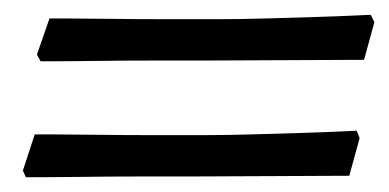

<svg xmlns="http://www.w3.org/2000/svg" viewBox="-20 -397 527 260"><path d="M467 -210 453 -159 235 -158Q203 -158 165 -158Q127 -158 93 -157.5Q59 -157 37 -157Q15 -157 15 -157L11 -166L27 -215Q27 -215 50.5 -215Q74 -215 110 -214.5Q146 -214 185 -214Q224 -214 256 -214Q285 -214 320.5 -215Q356 -216 388.5 -217Q421 -218 442 -219Q463 -220 463 -220ZM487 -367 473 -316 254 -315Q222 -315 184 -315Q146 -315 112 -314.5Q78 -314 56.5 -314Q35 -314 35 -314L30 -323L47 -372Q47 -372 70 -372Q93 -372 129 -371.5Q165 -371 204.5 -371Q244 -371 276 -371Q305 -371 340 -372Q375 -373 407.5 -374Q440 -375 461 -376Q482 -377 482 -377Z"/></svg>

Font: Alegreya
Style: Italic
Weight: 400
Italic angle: -7°
Designer: Juan Pablo del Peral
Foundry: Huerta Tipografica
Version: Version 2.009